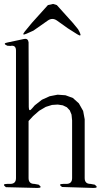

<svg xmlns="http://www.w3.org/2000/svg" viewBox="-27 -973 547 969"><path d="M286.1 -29.3Q263.7 -44.9 292 -44.9H307.6Q336.9 -44.9 336.9 -74.2V-365.2L334 -394.5L325.2 -416L310.5 -431.6L290 -441.4L264.6 -445.3L235.4 -443.4L204.1 -433.6L170.9 -414.1L140.6 -387.7L117.2 -362.3V-74.2Q117.2 -44.9 146.5 -44.9L168 -41Q190.4 -24.4 162.1 -24.4L2.9 -28.3Q-19.5 -44.9 8.8 -44.9H24.4Q53.7 -44.9 53.7 -74.2V-717.8Q53.7 -747.1 25.4 -741.2L9.8 -742.2Q-16.6 -753.9 11.7 -758.8L62.5 -769.5L94.7 -776.4Q114.3 -780.3 117.2 -759.8L118.2 -433.6Q118.2 -404.3 135.7 -426.8L148.4 -441.4L184.6 -469.7L223.6 -487.3L263.7 -495.1L303.7 -492.2L340.8 -478.5L371.1 -451.2L392.6 -413.1L400.4 -371.1V-74.2Q400.4 -44.9 429.7 -44.9L451.2 -41Q473.6 -24.4 445.3 -24.4ZM241.2 -953.1 259.8 -947.3 340.8 -857.4 367.2 -825.2 375 -810.5Q387.7 -784.2 363.3 -799.8L315.4 -830.1L260.7 -869.1Q237.3 -885.7 213.9 -869.1L141.6 -818.4L106.4 -802.7Q80.1 -791 97.7 -813.5L133.8 -857.4L214.8 -947.3Z"/></svg>

Font: B2 Hana
Style: Regular
Weight: 500
Version: 2020-08-05; (max)